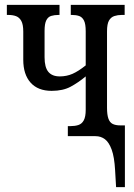

<svg xmlns="http://www.w3.org/2000/svg" viewBox="-20 -556 547 784"><path d="M450 139Q447 85 436 55Q425 25 408.5 12.5Q392 0 370 0H257V-41H268Q286 -41 300 -45.5Q314 -50 322 -64.5Q330 -79 330 -108V-244Q300 -219 268.5 -202Q237 -185 191 -185Q135 -185 105 -218.5Q75 -252 75 -312V-427Q75 -456 67 -470.5Q59 -485 45.5 -490Q32 -495 14 -495H8V-536H223V-495H219Q202 -495 189 -491Q176 -487 169 -473Q162 -459 162 -430V-322Q162 -281 177.5 -262.5Q193 -244 224 -244Q252 -244 276 -254.5Q300 -265 330 -289V-428Q330 -458 323 -472Q316 -486 303.5 -490.5Q291 -495 274 -495H269V-536H489V-495H477Q461 -495 447 -490.5Q433 -486 425 -472Q417 -458 417 -428V-116Q417 -88 422.5 -72Q428 -56 440 -50Q452 -44 471 -44H490V208H454Z"/></svg>

Font: Noto Serif ExtraCondensed
Style: Regular
Weight: 400
Width: 2
Designer: Monotype Design Team
Foundry: Monotype Imaging Inc.
Version: Version 2.013